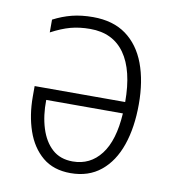

<svg xmlns="http://www.w3.org/2000/svg" viewBox="-67 -601 607 671"><g transform="rotate(10 236.0 -265.5)"><path d="M210.4 -541Q281.7 -541 328.1 -507.1Q374.5 -473.1 397.5 -411.9Q420.4 -350.6 420.4 -268.6Q420.4 -186 398.7 -123.3Q377 -60.5 333.7 -25.4Q290.5 9.8 226.6 9.8Q166 9.8 127.2 -22.7Q88.4 -55.2 69.6 -109.9Q50.8 -164.6 50.8 -231V-268.1H372.1Q372.1 -380.4 330.3 -439.5Q288.6 -498.5 208 -498.5Q169.9 -498.5 138.4 -490Q106.9 -481.4 70.3 -461.9V-507.3Q102.1 -523.9 135.7 -532.5Q169.4 -541 210.4 -541ZM371.1 -227.5H99.1Q98.1 -171.9 112.1 -127.4Q126 -83 154.3 -57.4Q182.6 -31.7 227.1 -31.7Q289.1 -31.7 327.1 -81.1Q365.2 -130.4 371.1 -227.5Z"/></g></svg>

Font: Open Sans SemiCondensed Light
Style: Regular
Weight: 300
Width: 4
Designer: Monotype Design Team
Foundry: Monotype Imaging Inc.
Version: Version 3.000